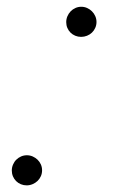

<svg xmlns="http://www.w3.org/2000/svg" viewBox="-20 -559 356 579"><path d="M15.6 -44.9Q15.6 -54.2 19.3 -62.7Q22.9 -71.3 29.1 -77.4Q35.2 -83.5 43.5 -87.2Q51.8 -90.8 61 -90.8Q70.3 -90.8 78.6 -87.2Q86.9 -83.5 93.3 -77.4Q99.6 -71.3 103.3 -63Q106.9 -54.7 106.9 -45.4Q106.9 -36.1 103.3 -27.8Q99.6 -19.5 93.3 -13.4Q86.9 -7.3 78.4 -3.7Q69.8 0 60.5 0Q51.3 0 43 -3.4Q34.7 -6.8 28.6 -12.9Q22.5 -19 19 -27.3Q15.6 -35.6 15.6 -44.9ZM179.7 -492.2Q179.7 -501.5 183.3 -510Q187 -518.6 193.1 -524.9Q199.2 -531.2 207.5 -534.9Q215.8 -538.6 225.1 -538.6Q234.4 -538.6 242.7 -534.9Q251 -531.2 257.3 -524.9Q263.7 -518.6 267.3 -510.3Q271 -502 271 -492.7Q271 -483.4 267.3 -475.1Q263.7 -466.8 257.3 -460.7Q251 -454.6 242.4 -451.2Q233.9 -447.8 224.6 -447.8Q215.3 -447.8 207 -451.2Q198.7 -454.6 192.6 -460.7Q186.5 -466.8 183.1 -474.9Q179.7 -482.9 179.7 -492.2Z"/></svg>

Font: Petit Formal Script
Style: Regular
Weight: 400
Version: Version 1.001; ttfautohint (v0.8) -G 200 -r 50